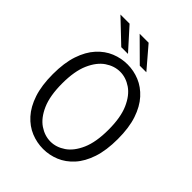

<svg xmlns="http://www.w3.org/2000/svg" viewBox="-251 -1014 1151 1151"><g transform="rotate(45 325.0 -438.0)"><path d="M324.5 11Q271.5 11 222 -9.2Q172.5 -29.5 133.2 -72.8Q94 -116 71.2 -184.2Q48.5 -252.5 48.5 -348Q48.5 -443.5 71.2 -511.2Q94 -579 133.2 -622.2Q172.5 -665.5 222 -685.8Q271.5 -706 324.5 -706Q377 -706 426.2 -685.8Q475.5 -665.5 514.8 -622.2Q554 -579 576.8 -511.2Q599.5 -443.5 599.5 -348Q599.5 -252.5 576.8 -184.2Q554 -116 514.8 -72.8Q475.5 -29.5 426.2 -9.2Q377 11 324.5 11ZM324.5 -51.5Q373 -51.5 418 -82Q463 -112.5 491.8 -178Q520.5 -243.5 520.5 -348Q520.5 -452 491.8 -517.2Q463 -582.5 418 -613Q373 -643.5 324.5 -643.5Q275 -643.5 230 -613Q185 -582.5 156.2 -517.2Q127.5 -452 127.5 -348Q127.5 -243.5 156.2 -178Q185 -112.5 230 -82Q275 -51.5 324.5 -51.5ZM381.5 -752 245.5 -887H321.5L437 -752ZM224.5 -752 82.5 -887H160L281.5 -752Z"/></g></svg>

Font: Trispace Light
Style: Regular
Weight: 300
Designer: Tyler Finck
Foundry: Etcetera Type Company
Version: Version 1.210; ttfautohint (v1.8.3)